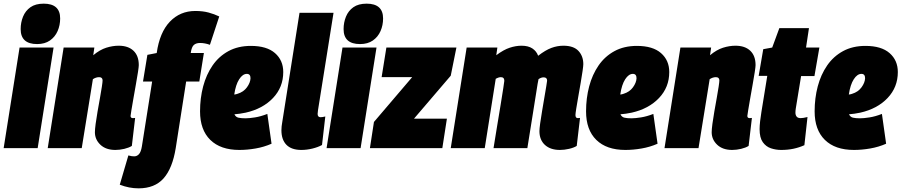

<svg xmlns="http://www.w3.org/2000/svg" viewBox="-36 -810 4930 1050"><path d="M203 -790Q293 -790 293 -709Q293 -672 279 -640Q265 -608 237 -588.5Q209 -569 167 -569Q77 -569 77 -651Q77 -687 90 -719Q103 -751 130.5 -770.5Q158 -790 203 -790ZM-16 0 71 -550H257L170 0Z M312 -550H480L474 -508Q510 -538 545 -549Q580 -560 613 -560Q665 -560 694 -532.5Q723 -505 723 -454Q723 -445 718.5 -415.5Q714 -386 707 -347.5Q700 -309 693.5 -271Q687 -233 682.5 -206.5Q678 -180 678 -176Q678 -164 691 -164Q694 -164 697 -164.5Q700 -165 703 -165L685 -12Q669 -2 644 4Q619 10 595 10Q543 10 513 -18.5Q483 -47 483 -87Q483 -102 487 -132.5Q491 -163 497.5 -200Q504 -237 510.5 -273Q517 -309 521 -335.5Q525 -362 525 -370Q525 -388 506 -388Q489 -388 472 -377L411 0H225Z M722 220Q670 220 619 200L666 40Q676 43 684 44Q692 45 698 45Q713 45 724 33Q735 21 740 -10L796 -364H746L770 -510L821 -520Q837 -633 893 -691.5Q949 -750 1032 -750Q1073 -750 1104.5 -741.5Q1136 -733 1163 -720L1112 -565Q1084 -575 1058 -575Q1037 -575 1024.5 -564.5Q1012 -554 1007 -520H1079L1054 -364H982L925 0Q907 111 858.5 165.5Q810 220 722 220Z M1449 -24Q1408 -6 1362 2Q1316 10 1273 10Q1170 10 1114 -45Q1058 -100 1058 -201Q1058 -273 1075 -337.5Q1092 -402 1126.5 -452Q1161 -502 1213.5 -530.5Q1266 -559 1336 -559Q1423 -559 1468 -519.5Q1513 -480 1513 -416Q1513 -333 1457 -274Q1401 -215 1308 -194Q1275 -187 1246 -185Q1253 -170 1267.5 -166.5Q1282 -163 1306 -163Q1327 -163 1358.5 -168Q1390 -173 1426 -187ZM1314 -406Q1291 -406 1272 -376.5Q1253 -347 1245 -293Q1255 -294 1263 -297Q1296 -307 1314.5 -332.5Q1333 -358 1334 -382Q1334 -406 1314 -406Z M1602 -740H1788L1703 -207Q1701 -194 1701 -187Q1701 -169 1717 -169Q1727 -169 1743 -173L1725 -17Q1703 -5 1672.5 2.5Q1642 10 1612 10Q1558 10 1530.5 -18Q1503 -46 1503 -98Q1503 -118 1508 -145Z M1969 -790Q2059 -790 2059 -709Q2059 -672 2045 -640Q2031 -608 2003 -588.5Q1975 -569 1933 -569Q1843 -569 1843 -651Q1843 -687 1856 -719Q1869 -751 1896.5 -770.5Q1924 -790 1969 -790ZM1750 0 1837 -550H2023L1936 0Z M1987 0 2009 -143 2218 -388H2051L2077 -550H2460L2429 -396L2228 -161H2408L2383 0Z M3026 10Q2974 10 2944 -17.5Q2914 -45 2914 -93Q2914 -105 2918 -135Q2922 -165 2928.5 -202.5Q2935 -240 2941 -276.5Q2947 -313 2951.5 -338.5Q2956 -364 2956 -369Q2956 -387 2937 -387Q2923 -387 2909 -377Q2907 -365 2904 -351Q2890 -263 2876 -175Q2862 -87 2848 0H2663Q2672 -57 2682.5 -120Q2693 -183 2702 -238Q2711 -293 2716.5 -329Q2722 -365 2722 -368Q2722 -388 2703 -388Q2691 -388 2675 -379L2615 0H2429L2516 -550H2684L2678 -508Q2718 -538 2751.5 -549Q2785 -560 2816 -560Q2853 -560 2875.5 -545Q2898 -530 2907 -505Q2947 -536 2979.5 -548Q3012 -560 3045 -560Q3101 -560 3127.5 -531.5Q3154 -503 3154 -459Q3154 -450 3150 -422Q3146 -394 3139.5 -356.5Q3133 -319 3126.5 -282Q3120 -245 3115.5 -217Q3111 -189 3111 -181Q3111 -164 3124 -164Q3126 -164 3129.5 -164.5Q3133 -165 3136 -165L3118 -12Q3102 -2 3076 4Q3050 10 3026 10Z M3560 -24Q3519 -6 3473 2Q3427 10 3384 10Q3281 10 3225 -45Q3169 -100 3169 -201Q3169 -273 3186 -337.5Q3203 -402 3237.5 -452Q3272 -502 3324.5 -530.5Q3377 -559 3447 -559Q3534 -559 3579 -519.5Q3624 -480 3624 -416Q3624 -333 3568 -274Q3512 -215 3419 -194Q3386 -187 3357 -185Q3364 -170 3378.5 -166.5Q3393 -163 3417 -163Q3438 -163 3469.5 -168Q3501 -173 3537 -187ZM3425 -406Q3402 -406 3383 -376.5Q3364 -347 3356 -293Q3366 -294 3374 -297Q3407 -307 3425.5 -332.5Q3444 -358 3445 -382Q3445 -406 3425 -406Z M3685 -550H3853L3847 -508Q3883 -538 3918 -549Q3953 -560 3986 -560Q4038 -560 4067 -532.5Q4096 -505 4096 -454Q4096 -445 4091.5 -415.5Q4087 -386 4080 -347.5Q4073 -309 4066.5 -271Q4060 -233 4055.5 -206.5Q4051 -180 4051 -176Q4051 -164 4064 -164Q4067 -164 4070 -164.5Q4073 -165 4076 -165L4058 -12Q4042 -2 4017 4Q3992 10 3968 10Q3916 10 3886 -18.5Q3856 -47 3856 -87Q3856 -102 3860 -132.5Q3864 -163 3870.5 -200Q3877 -237 3883.5 -273Q3890 -309 3894 -335.5Q3898 -362 3898 -370Q3898 -388 3879 -388Q3862 -388 3845 -377L3784 0H3598Z M4380 -170 4363 -16Q4334 -3 4303 3.5Q4272 10 4236 10Q4207 10 4180 1Q4153 -8 4135.5 -32.5Q4118 -57 4118 -104Q4118 -121 4121 -148Q4124 -175 4128 -198L4160 -395H4113L4138 -541L4187 -550L4226 -656H4388L4372 -550H4445L4418 -394H4345L4316 -217Q4315 -211 4314.5 -205Q4314 -199 4314 -194Q4314 -181 4320.5 -172.5Q4327 -164 4343 -164Q4350 -164 4358.5 -165.5Q4367 -167 4380 -170Z M4810 -24Q4769 -6 4723 2Q4677 10 4634 10Q4531 10 4475 -45Q4419 -100 4419 -201Q4419 -273 4436 -337.5Q4453 -402 4487.5 -452Q4522 -502 4574.5 -530.5Q4627 -559 4697 -559Q4784 -559 4829 -519.5Q4874 -480 4874 -416Q4874 -333 4818 -274Q4762 -215 4669 -194Q4636 -187 4607 -185Q4614 -170 4628.5 -166.5Q4643 -163 4667 -163Q4688 -163 4719.5 -168Q4751 -173 4787 -187ZM4675 -406Q4652 -406 4633 -376.5Q4614 -347 4606 -293Q4616 -294 4624 -297Q4657 -307 4675.5 -332.5Q4694 -358 4695 -382Q4695 -406 4675 -406Z"/></svg>

Font: Georama SemiCondensed Black
Style: Italic
Weight: 900
Width: 4
Italic angle: -9°
Designer: Jean-Baptiste Levee
Foundry: Production Type
Version: Version 1.000